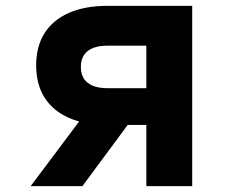

<svg xmlns="http://www.w3.org/2000/svg" viewBox="-20 -633 790 653"><path d="M477.7 -208.2H345.3Q268.8 -208.2 214.3 -232.2Q159.9 -256.1 131.4 -301.3Q103 -346.4 103 -410.7Q103 -474.9 131.4 -520Q159.9 -565.2 214.3 -589.2Q268.8 -613.1 345.3 -613.1H633.7V0H477.7ZM260.3 -234.7H434L260.3 0H84.3ZM477.7 -333.1V-477.6H345.3Q301.2 -477.6 278.1 -459.2Q255 -440.8 255 -405.4Q255 -369.9 278.1 -351.5Q301.2 -333.1 345.3 -333.1Z"/></svg>

Font: Martian Mono sWd Rg
Style: Regular
Weight: 400
Width: 6
Monospace: yes
Designer: Roman Shamin
Foundry: Evil Martians
Version: Version 1.000